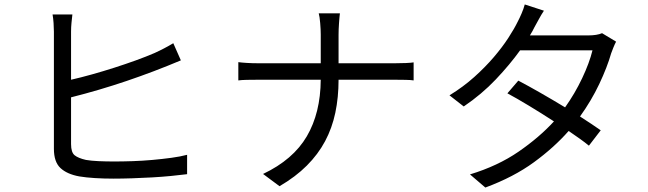

<svg xmlns="http://www.w3.org/2000/svg" viewBox="-20 -800 2908 862"><path d="M305 -735Q303 -718 301 -698Q299 -678 299 -658V-442Q343 -452 393 -466Q443 -480 493 -496Q543 -512 590 -529Q637 -546 674 -562Q718 -582 758 -606L792 -529Q671 -478 548.5 -436.5Q426 -395 299 -363V-153Q299 -116 315 -103Q331 -90 366 -82Q389 -78 423 -76.5Q457 -75 492 -75Q530 -75 575 -76.5Q620 -78 664.5 -82Q709 -86 749.5 -91.5Q790 -97 820 -105V-18Q789 -14 748 -10Q707 -6 662.5 -3.5Q618 -1 573 0.5Q528 2 489 2Q446 2 406 -0.5Q366 -3 336 -8Q281 -18 251.5 -45.5Q222 -73 222 -132V-658Q222 -675 220.5 -696.5Q219 -718 216 -735Z M1050 -521Q1064 -519 1088 -517.5Q1112 -516 1138 -516H1420V-645Q1420 -667 1417.5 -696.5Q1415 -726 1411 -740H1506Q1505 -733 1504 -721Q1503 -709 1502 -695.5Q1501 -682 1500.5 -668.5Q1500 -655 1500 -644V-516H1754Q1778 -516 1802 -517Q1826 -518 1837 -520V-439Q1826 -441 1801 -441.5Q1776 -442 1753 -442H1500Q1500 -363 1485.5 -294Q1471 -225 1439.5 -166Q1408 -107 1357.5 -56.5Q1307 -6 1235 36L1161 -19Q1296 -83 1357.5 -188Q1419 -293 1420 -442H1140Q1112 -442 1088 -441.5Q1064 -441 1050 -439Z M2746 -613Q2740 -602 2734 -587Q2728 -572 2724 -561Q2706 -498 2670.5 -423Q2635 -348 2584 -277Q2640 -241 2677 -215L2624 -146Q2607 -160 2584 -176.5Q2561 -193 2533 -212Q2468 -138 2377 -71.5Q2286 -5 2159 42L2090 -17Q2215 -55 2308 -119Q2401 -183 2467 -255Q2410 -292 2354.5 -325.5Q2299 -359 2258 -381L2307 -438Q2349 -416 2405 -384Q2461 -352 2517 -318Q2561 -380 2593.5 -448.5Q2626 -517 2640 -574H2315Q2269 -510 2206 -443.5Q2143 -377 2062 -322L1998 -372Q2060 -410 2109.5 -454.5Q2159 -499 2197 -543.5Q2235 -588 2262 -629.5Q2289 -671 2305 -704Q2312 -717 2321.5 -739Q2331 -761 2336 -780L2422 -752Q2410 -734 2398.5 -712.5Q2387 -691 2379 -677Q2375 -668 2370 -659.5Q2365 -651 2359 -641H2620Q2660 -641 2683 -651Z"/></svg>

Font: Kinto Sans
Style: Regular
Weight: 400
Designer: Authors: Ryoko NISHIZUKA  (kana & ideographs); Paul D. Hunt (Latin, Greek & Cyrillic); Wenlong ZHANG  (bopomofo); Sandol
Foundry: Adobe Systems Incorporated, ookami Inc.
Version: Version 0.001